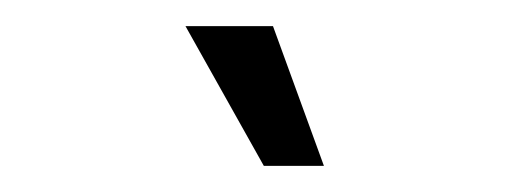

<svg xmlns="http://www.w3.org/2000/svg" viewBox="-20 -740 390 147"><path d="M122 -720H189L228 -613H182Z"/></svg>

Font: Khand
Style: Regular
Weight: 400
Designer: Devanagari: Sanchit Sawaria, Jyotish Sonowal; Latin: Satya Rajpurohit
Foundry: Indian Type Foundry
Version: Version 1.100;PS 1.0;hotconv 1.0.78;makeotf.lib2.5.61930; tt